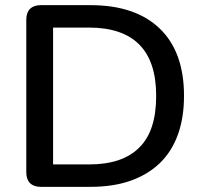

<svg xmlns="http://www.w3.org/2000/svg" viewBox="-20 -725 791 745"><path d="M138 0Q111 0 96.5 -14.5Q82 -29 82 -56V-649Q82 -676 96.5 -690.5Q111 -705 138 -705H331Q505 -705 599.5 -614.5Q694 -524 694 -353Q694 -268 670 -202Q646 -136 599.5 -91.5Q553 -47 486 -23.5Q419 0 331 0ZM186 -87H325Q391 -87 439.5 -103.5Q488 -120 521 -153Q554 -186 570 -236Q586 -286 586 -353Q586 -486 520.5 -552Q455 -618 325 -618H186Z"/></svg>

Font: Nunito SemiBold
Style: Regular
Weight: 600
Designer: Vernon Adams
Foundry: Vernon Adams
Version: Version 3.602